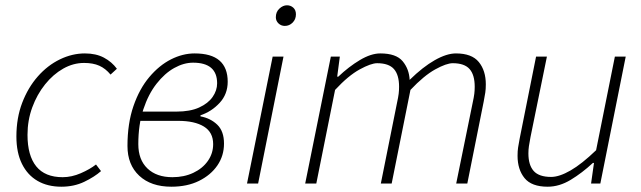

<svg xmlns="http://www.w3.org/2000/svg" viewBox="-20 -694 2425 726"><path d="M212 12Q160 12 122 -10Q84 -32 63 -74.5Q42 -117 42 -178Q42 -248 64 -305.5Q86 -363 123 -405Q160 -447 206.5 -469.5Q253 -492 301 -492Q343 -492 373 -476Q403 -460 422 -434L398 -412Q379 -435 355.5 -445.5Q332 -456 298 -456Q257 -456 219 -434.5Q181 -413 150.5 -375Q120 -337 102 -288Q84 -239 84 -184Q84 -106 117 -65Q150 -24 217 -24Q251 -24 285.5 -39Q320 -54 343 -72L362 -47Q337 -25 298.5 -6.5Q260 12 212 12Z M628 12Q551 12 506.5 -29.5Q462 -71 462 -142Q462 -227 484.5 -292.5Q507 -358 544.5 -402.5Q582 -447 626.5 -469.5Q671 -492 716 -492Q779 -492 810 -465Q841 -438 841 -385Q841 -338 810.5 -305Q780 -272 738 -258V-254Q776 -247 801.5 -222.5Q827 -198 827 -151Q827 -105 802 -68.5Q777 -32 732.5 -10Q688 12 628 12ZM632 -24Q676 -24 711 -40.5Q746 -57 766 -85.5Q786 -114 786 -149Q786 -194 751 -215.5Q716 -237 654 -237H495L501 -272H647Q699 -272 733 -287.5Q767 -303 784 -327.5Q801 -352 801 -379Q801 -457 710 -457Q675 -457 639 -437Q603 -417 572 -377.5Q541 -338 522 -280.5Q503 -223 503 -149Q503 -90 537.5 -57Q572 -24 632 -24Z M914 0 1011 -480H1052L956 0ZM1057 -596Q1043 -596 1033 -605.5Q1023 -615 1023 -629Q1023 -649 1036.5 -661.5Q1050 -674 1065 -674Q1079 -674 1089 -665Q1099 -656 1099 -640Q1099 -621 1086.5 -608.5Q1074 -596 1057 -596Z M1134 0 1231 -480H1265L1255 -404H1259Q1299 -442 1341 -467Q1383 -492 1418 -492Q1478 -492 1502.5 -462.5Q1527 -433 1529 -392Q1579 -441 1624 -466.5Q1669 -492 1704 -492Q1764 -492 1790.5 -459.5Q1817 -427 1817 -375Q1817 -357 1815 -344Q1813 -331 1809 -310L1747 0H1705L1767 -304Q1772 -327 1773.5 -339.5Q1775 -352 1775 -366Q1775 -411 1755.5 -433Q1736 -455 1692 -455Q1668 -455 1625.5 -431.5Q1583 -408 1532 -354L1461 0H1420L1481 -304Q1486 -327 1487.5 -339.5Q1489 -352 1489 -366Q1489 -411 1469.5 -433Q1450 -455 1406 -455Q1383 -455 1340 -431.5Q1297 -408 1247 -354L1176 0Z M2051 12Q1990 12 1963.5 -20.5Q1937 -53 1937 -105Q1937 -123 1939 -136Q1941 -149 1945 -170L2007 -480H2048L1986 -176Q1982 -155 1980 -141.5Q1978 -128 1978 -114Q1978 -70 1998 -47.5Q2018 -25 2064 -25Q2095 -25 2137.5 -49.5Q2180 -74 2234 -126L2305 -480H2346L2250 0H2215L2226 -78H2222Q2181 -40 2138 -14Q2095 12 2051 12Z"/></svg>

Font: Source Sans 3 Light
Style: Italic
Weight: 300
Italic angle: -11°
Designer: Paul D. Hunt
Foundry: Adobe
Version: Version 3.046;hotconv 1.0.118;makeotfexe 2.5.65603